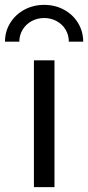

<svg xmlns="http://www.w3.org/2000/svg" viewBox="-35 -764 359 784"><path d="M103.5 -517.6H187.5V0H103.5ZM304.7 -593.8H246.1Q246.1 -620.6 232.9 -642.8Q219.7 -665 196.5 -677.7Q173.3 -690.4 145.5 -690.4Q117.2 -690.4 94 -677.7Q70.8 -665 57.4 -642.8Q43.9 -620.6 43.9 -593.8H-14.6Q-14.6 -635.7 6.6 -670.2Q27.8 -704.6 64.5 -724.4Q101.1 -744.1 145.5 -744.1Q189.9 -744.1 226.3 -724.4Q262.7 -704.6 283.7 -670.2Q304.7 -635.7 304.7 -593.8Z"/></svg>

Font: Reddit Sans Vanilla
Style: Regular
Weight: 400
Designer: Stephen Hutchings
Foundry: Reddit
Version: Version 1.013